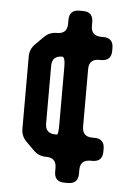

<svg xmlns="http://www.w3.org/2000/svg" viewBox="-50 -614 506 755"><g transform="rotate(5 202.5 -236.5)"><path d="M327 -390Q287 -390 287 -350V-123Q287 -83 327 -83H335Q375 -83 375 -43V-32Q375 8 335 8H327Q287 8 287 48V63Q287 103 247 103H233Q193 103 193 63V48Q193 8 153 8H152Q123 8 103 -12L70 -45Q50 -65 50 -94V-379Q50 -408 70 -428L103 -461Q123 -481 152 -481H153Q193 -481 193 -521V-536Q193 -576 233 -576H247Q287 -576 287 -536V-521Q287 -481 327 -481H335Q375 -481 375 -441V-430Q375 -390 335 -390ZM193 -123V-350Q193 -390 181 -390Q141 -390 141 -350V-123Q141 -83 181 -83H187Q193 -83 193 -123Z"/></g></svg>

Font: ZCOOL QingKe HuangYou
Style: Regular
Weight: 400
Version: Version 1.000